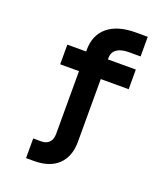

<svg xmlns="http://www.w3.org/2000/svg" viewBox="-182 -970 1114 1293"><g transform="rotate(20 375.0 -324.0)"><path d="M650.4 -707.2H565.4Q510.4 -707.2 480.4 -685.7Q450.4 -664.2 450.4 -624V-613.1H650.4V-472.3H450.4V-24Q450.4 83 389.7 141.5Q329.1 200 216.7 200H159.6V59.2H216.7Q254 59.2 274.2 37.7Q294.4 16.2 294.4 -24V-472.3H159.6V-613.1H294.4V-624Q294.4 -731 364.8 -789.5Q435.3 -848 565.4 -848H650.4Z"/></g></svg>

Font: Martian Mono Custom sWd Rg
Style: Regular
Weight: 400
Width: 6
Monospace: yes
Designer: Alex Havermale
Foundry: Evil Martians
Version: Version 1.000